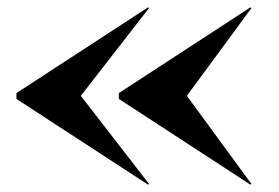

<svg xmlns="http://www.w3.org/2000/svg" viewBox="-20 -650 764 525"><path d="M491 -388 667.5 -147 665 -145 305 -379.5V-395.5L665 -630L667.5 -628ZM201 -388 387.5 -147 385 -145 25 -379.5V-395.5L385 -630L387.5 -628Z"/></svg>

Font: Bodoni* 36pt
Style: Bold
Weight: 700
Version: Version 2.3